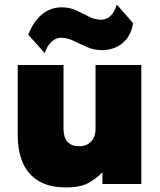

<svg xmlns="http://www.w3.org/2000/svg" viewBox="-20 -804 700 839"><path d="M268.5 15Q196.5 15 149.8 -12.5Q103 -40 80.2 -91.2Q57.5 -142.5 57.5 -214V-520H257.5V-241Q257.5 -205 274.5 -185Q291.5 -165 326.5 -165Q349 -165 365 -174.8Q381 -184.5 389.2 -201.5Q397.5 -218.5 397.5 -241V-520H597.5V0H427.5V-51Q406 -28 370 -6.5Q334 15 268.5 15ZM175.5 -572 103.5 -652Q126 -710.5 163.5 -741.2Q201 -772 249.5 -772Q285 -772 313.8 -758.5Q342.5 -745 368.5 -731.5Q394.5 -718 421.5 -718Q445 -718 462.2 -733.8Q479.5 -749.5 490.5 -784L561.5 -703Q552 -644.5 514.5 -614.8Q477 -585 426.5 -585Q390.5 -585 359.8 -598.5Q329 -612 301.5 -625.5Q274 -639 248.5 -639Q224.5 -639 206 -622.8Q187.5 -606.5 175.5 -572Z"/></svg>

Font: Geologica Roman Black
Style: Regular
Weight: 900
Designer: Sindre Bremnes, Frode Helland
Foundry: Monokrom Skriftforlag AS
Version: Version 1.010;gftools[0.9.28]